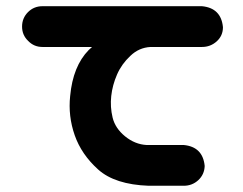

<svg xmlns="http://www.w3.org/2000/svg" viewBox="-20 -598 779 616"><path d="M50.8 -512.7Q50.8 -540 69.8 -559.1Q88.9 -578.1 116.2 -578.1H494.1H555.7H627.9Q689.5 -572.3 695.3 -510.7Q695.3 -483.4 675.3 -465.3Q655.3 -447.3 627.9 -447.3H555.7H462.9Q425.8 -445.3 398.4 -418.9Q370.1 -392.6 355.5 -358.9Q340.8 -325.2 336.9 -290Q333 -254.9 341.3 -220.7Q349.6 -186.5 381.3 -160.6Q413.1 -134.8 450.2 -132.8H569.3Q630.9 -127 636.7 -65.4Q635.7 -38.1 616.2 -20Q596.7 -2 569.3 -2H457Q348.6 -5.9 294.9 -54.2Q241.2 -102.5 219.7 -164.1Q198.2 -225.6 205.1 -290Q213.9 -385.7 264.6 -437.5Q269.5 -442.4 275.4 -447.3H116.2Q88.9 -447.3 70.3 -466.8Q50.8 -485.4 50.8 -512.7Z"/></svg>

Font: Nico Moji
Style: Regular
Weight: 400
Version: Version 1.02